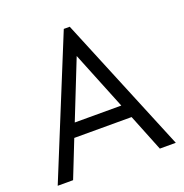

<svg xmlns="http://www.w3.org/2000/svg" viewBox="-128 -824 897 938"><g transform="rotate(-20 321.0 -355.0)"><path d="M304 -710H335L628 0H545L468 -192H170L94 0H14ZM198 -262H440L318 -564Z"/></g></svg>

Font: Tilda Sans
Style: Regular
Weight: 400
Designer: ParaType Ltd
Foundry: ParaType Ltd
Version: Version 1.009